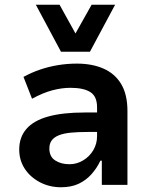

<svg xmlns="http://www.w3.org/2000/svg" viewBox="-20 -779 631 809"><path d="M237 10Q188 10 147.5 -11.5Q107 -33 84 -68.5Q61 -104 61 -149Q61 -201 91.5 -236Q122 -271 183 -288Q244 -305 336 -305H407V-223H350Q308 -223 278 -220Q248 -217 228 -209Q208 -201 198 -187.5Q188 -174 188 -153Q188 -119 212.5 -103Q237 -87 273 -87Q303 -87 330 -103Q357 -119 373 -146Q389 -173 389 -205V-327Q389 -373 360.5 -391Q332 -409 277 -409Q240 -409 200.5 -398.5Q161 -388 115 -363L79 -455Q114 -474 149.5 -486Q185 -498 224 -504.5Q263 -511 304 -511Q368 -511 416 -490Q464 -469 490.5 -425Q517 -381 517 -311V0H409V-102H403Q388 -70 365 -44.5Q342 -19 311 -4.5Q280 10 237 10ZM237 -561 131 -759H231L298 -638L366 -759H465L359 -561Z"/></svg>

Font: Nunito Sans 7pt SemiCondensed
Style: Bold
Weight: 700
Width: 4
Designer: Vernon Adams
Foundry: Vernon Adams
Version: Version 3.101;gftools[0.9.27]